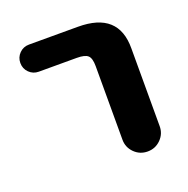

<svg xmlns="http://www.w3.org/2000/svg" viewBox="-100 -641 699 715"><g transform="rotate(-20 249.0 -283.5)"><path d="M87.9 -438.5Q65.4 -438.5 49.8 -454.1Q34.2 -469.7 34.2 -492.2Q34.2 -514.6 49.8 -530.3Q65.4 -545.9 87.9 -545.9H282.2Q442.4 -545.9 441.4 -402.3V-93.8Q441.4 -63.5 419.9 -42Q398.4 -20.5 367.7 -20.5Q336.9 -20.5 315.4 -42Q293.9 -63.5 293.9 -93.8V-385.7Q293.9 -417 282.2 -427.7Q270.5 -438.5 238.3 -438.5Z"/></g></svg>

Font: Gen Jyuu GothicX Bold
Style: Bold
Weight: 700
Designer: Ryoko NISHIZUKA (kana &amp; ideographs); Paul D. Hunt (Latin, Greek &amp; Cyrillic); Wenlong ZHANG (bopomofo); Sandoll C
Version: Version 1.058.20140828